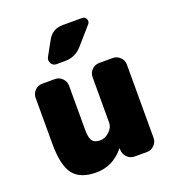

<svg xmlns="http://www.w3.org/2000/svg" viewBox="-140 -879 906 998"><g transform="rotate(-20 313.0 -380.0)"><path d="M506 -520Q529 -520 546 -503Q563 -486 563 -463V-57Q563 -34 546 -17Q529 0 506 0H438Q414 0 397 -16.5Q380 -33 379 -57V-65Q379 -66 378 -66Q376 -66 376 -65Q314 10 223 10Q135 10 96.5 -39Q58 -88 58 -210V-463Q58 -486 75 -503Q92 -520 115 -520H186Q209 -520 226 -503Q243 -486 243 -463V-220Q243 -174 255.5 -157Q268 -140 298 -140Q326 -140 349.5 -162Q373 -184 373 -210V-463Q373 -486 390 -503Q407 -520 430 -520ZM320 -770H426Q443 -770 449.5 -755Q456 -740 445 -728L361 -632Q324 -590 266 -590H220Q201 -590 191.5 -606.5Q182 -623 191 -640L235 -720Q262 -770 320 -770Z"/></g></svg>

Font: Rounded Mplus 1c Black
Style: Regular
Weight: 900
Version: Version 1.059.20150529